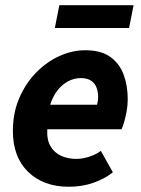

<svg xmlns="http://www.w3.org/2000/svg" viewBox="-20 -700 536 732"><path d="M242.5 12Q145.6 12 87.3 -44.7Q29.1 -101.4 29.1 -200.5Q29.1 -269.5 53.4 -326Q77.8 -382.5 117.9 -423.5Q158 -464.5 206.9 -486.5Q255.8 -508.5 304.9 -508.5Q364.6 -508.5 400 -483.4Q435.4 -458.2 451.2 -415.9Q467 -373.6 467 -322Q467 -298.3 462.6 -274.6Q458.3 -251 452.7 -232.8Q447.2 -214.7 443.2 -207.3H160.2Q158 -167.2 172.6 -142.4Q187.3 -117.6 213.2 -105.9Q239.1 -94.2 271.2 -94.2Q294.8 -94.2 321 -102.8Q347.2 -111.5 364.5 -124.8L410.3 -43.1Q379.8 -18.6 336.5 -3.3Q293.3 12 242.5 12ZM171.3 -300.7H349.7Q351.7 -307 352.9 -314.1Q354.1 -321.2 354.1 -329.6Q354.1 -349.6 348 -366Q341.9 -382.4 327.4 -392.3Q313 -402.3 288 -402.3Q264.6 -402.3 241.9 -391.2Q219.1 -380 200.7 -357.4Q182.3 -334.7 171.3 -300.7ZM189.1 -593.2 206.2 -680.1H489.3L472.1 -593.2Z"/></svg>

Font: Source Sans Variable
Style: Italic
Weight: 200
Italic angle: -11°
Designer: Paul D. Hunt
Foundry: Adobe Systems Incorporated
Version: Version 3.006;hotconv 1.0.111;makeotfexe 2.5.65597